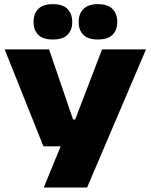

<svg xmlns="http://www.w3.org/2000/svg" viewBox="-20 -714 710 904"><path d="M423 -151.5 307 -81 460.5 -481.5H667.5L390 169H186L302 -114L389 -25H184.5L2 -481.5H211L324 -151.5ZM228.5 -528Q182.5 -528 160.2 -550.2Q138 -572.5 138 -609V-612Q138 -649 160.2 -671.8Q182.5 -694.5 228.5 -694.5Q275.5 -694.5 297.8 -671.8Q320 -649 320 -612V-609Q320 -572.5 297.8 -550.2Q275.5 -528 228.5 -528ZM441.5 -528Q394.5 -528 372.5 -550.2Q350.5 -572.5 350.5 -609V-612Q350.5 -649 373 -671.8Q395.5 -694.5 441.5 -694.5Q487.5 -694.5 509.8 -671.8Q532 -649 532 -612V-609Q532 -572.5 509.8 -550.2Q487.5 -528 441.5 -528Z"/></svg>

Font: Anek Latin Expanded ExtraBold
Style: Regular
Weight: 800
Width: 7
Designer: Yesha Goshar
Foundry: Ek Type
Version: Version 1.003